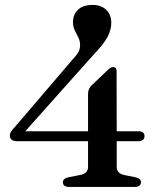

<svg xmlns="http://www.w3.org/2000/svg" viewBox="-20 -740 636 760"><path d="M328.5 -368.5Q328.5 -387 341 -400.5L405.5 -462Q413 -469.5 418 -472Q423 -474.5 428 -474.5Q441.5 -474.5 441.5 -458L442 -220.5H527Q552 -220.5 552 -201.5Q552 -181 526.5 -181H442V-80Q442 -53 473 -47L515.5 -38.5Q538 -33.5 538 -19Q538 0 512.5 0H255Q229 0 229 -18.5Q229 -33.5 251.5 -38.5L298 -47.5Q328.5 -53 328.5 -79.5V-181H48.5Q19 -181 19 -204Q19 -211 23.2 -218.2Q27.5 -225.5 38.5 -237L266 -503Q282.5 -520.5 289.8 -533Q297 -545.5 297 -561.5Q297 -578.5 290 -592Q283 -605.5 276 -619.8Q269 -634 269 -653Q269 -682.5 288.8 -701.5Q308.5 -720.5 347 -720.5Q380 -720.5 400.2 -701.5Q420.5 -682.5 420.5 -648.5Q420.5 -624 406.8 -596Q393 -568 349 -522L80 -220.5H328.5Z"/></svg>

Font: Fraunces 9pt
Style: Regular
Weight: 400
Version: Version 1.000;[b76b70a41]